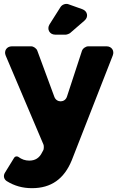

<svg xmlns="http://www.w3.org/2000/svg" viewBox="-21 -781 621 1003"><path d="M409 -733 336 -759C322 -764 303 -757 295 -744L238 -654C222 -629 238 -600 267 -600H323C328 -600 342 -605 346 -609L421 -674C442 -692 437 -723 409 -733ZM536 -539H440C427 -539 411 -528 407 -515L329 -277C319 -244 275 -243 263 -275L174 -516C170 -528 154 -539 142 -539H41C14 -539 -2 -515 9 -490L206 -26C209 -20 208 -4 206 2L199 15C185 44 163 58 132 58C111 58 93 52 74 38C67 34 57 36 53 43L5 121C-5 137 -1 155 14 165C54 190 97 202 146 202C246 202 314 154 354 56L568 -491C578 -516 562 -539 536 -539Z"/></svg>

Font: Trueno
Style: RoundBd
Weight: 700
Designer: Julieta Ulanovsky, Jasper
Foundry: Julieta Ulanovsky, Cannot Into Space Fonts
Version: Version 3.001